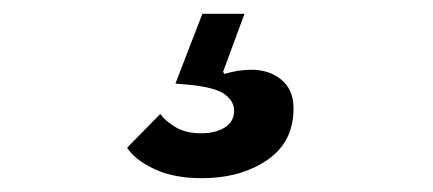

<svg xmlns="http://www.w3.org/2000/svg" viewBox="-20 -47 627 278"><path d="M272 211Q232 211 204 198Q176 185 164 167L212 118Q219 128 234 137Q249 146 271 146Q292 146 305.5 137.5Q319 129 319 113Q319 100 306 90Q293 80 257 76L234 74L273 -27H334L303 57L305 60Q315 57 324.5 55.5Q334 54 344 54Q370 54 387.5 68.5Q405 83 405 110Q405 159 366.5 185Q328 211 272 211Z"/></svg>

Font: IBM Plex Sans SemiBold
Style: Italic
Weight: 600
Italic angle: -11.31°
Designer: Mike Abbink, Paul van der Laan, Pieter van Rosmalen
Foundry: Bold Monday
Version: Version 3.201